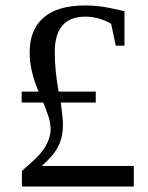

<svg xmlns="http://www.w3.org/2000/svg" viewBox="-20 -682 540 702"><path d="M469.2 -75.2V0H60.1V-57.1L95.2 -88.4Q165 -148.9 165 -210Q165 -232.9 157 -256.8Q148.9 -280.8 138.2 -307.1H59.1V-347.2H121.1Q88.4 -423.3 88.4 -491.2Q88.4 -573.2 139.4 -617.7Q190.4 -662.1 292 -662.1Q319.3 -662.1 348.1 -658.4Q377 -654.8 435.1 -641.1V-515.1H403.3L386.2 -595.2Q340.8 -621.1 292 -621.1Q180.2 -621.1 180.2 -491.2Q180.2 -424.3 194.3 -347.2H330.1V-307.1H202.1Q210 -253.9 210 -224.1Q210 -180.7 192.4 -146Q174.8 -111.3 132.3 -75.2Z"/></svg>

Font: Liberation Serif
Style: Regular
Weight: 400
Designer: Steve Matteson
Foundry: Ascender Corporation
Version: Version 2.1.5